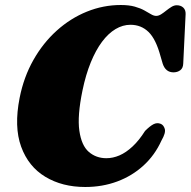

<svg xmlns="http://www.w3.org/2000/svg" viewBox="-20 -734 762 767"><path d="M621.5 -239.5Q633.5 -235 638.2 -219.2Q643 -203.5 625 -172.5Q598.5 -114 553 -72.5Q507.5 -31 448.2 -9Q389 13 320.5 13Q228.5 13 161 -27.8Q93.5 -68.5 64.5 -148Q35.5 -227.5 58.5 -343.5Q75 -426.5 113.5 -494.5Q152 -562.5 206.8 -611.8Q261.5 -661 327 -687.5Q392.5 -714 462.5 -714Q495.5 -714 518.5 -707.5Q541.5 -701 557 -692.2Q572.5 -683.5 583.5 -677Q594.5 -670.5 604 -670.5Q613.5 -670.5 623.8 -677Q634 -683.5 644.2 -691.8Q654.5 -700 665 -706.5Q675.5 -713 686 -713Q702 -713 712 -703.8Q722 -694.5 721.5 -678L712 -480.5Q711.5 -462 700.2 -453.5Q689 -445 673 -445Q641.5 -445 630 -479.5L621.5 -508.5Q603 -577.5 573.5 -606.2Q544 -635 501 -635Q470.5 -635 441.5 -617.8Q412.5 -600.5 387.5 -567Q362.5 -533.5 342.5 -484.5Q322.5 -435.5 309.5 -372.5Q288.5 -271 297 -211.8Q305.5 -152.5 334.8 -127.2Q364 -102 405 -102Q431 -102 457.2 -113.2Q483.5 -124.5 509.5 -148.8Q535.5 -173 559.5 -211Q579 -230.5 593.2 -237.8Q607.5 -245 621.5 -239.5Z"/></svg>

Font: Fraunces
Style: Italic
Weight: 900
Italic angle: -16°
Version: Version 1.000;[0bf87f6ff]